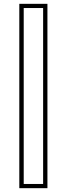

<svg xmlns="http://www.w3.org/2000/svg" viewBox="-20 -770 349 1004"><path d="M81 214V-750H228V214ZM104 192H205.5V-728H104Z"/></svg>

Font: Tourney Thin ExtraLight
Style: Regular
Weight: 250
Version: Version 1.015